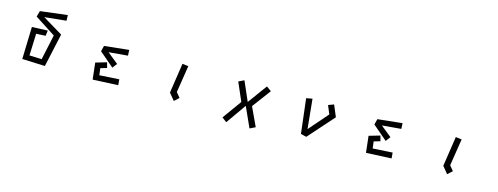

<svg xmlns="http://www.w3.org/2000/svg" viewBox="-20 -1679 7039 2714"><g transform="rotate(15 3500.0 -322.5)"><path d="M283 -470 513 -479 503 -400 366 -393 354 -73 534 -66 613 -434 310 -630 334 -716 730 -764 733 -682 416 -650 710 -473 603 15 269 2Z M1337 -475 1696 -513 1700 -430 1422 -406 1582 -277 1530 -209 1316 -392ZM1278 -216 1439 -263 1460 -185 1368 -158 1380 -58 1668 -75 1675 9 1305 26Z M2408 -80 2474 -518 2562 -507 2500 -112 2559 -41 2491 21Z M3492 -176 3285 119 3216 67 3417 -212 3300 -481 3380 -520 3504 -236 3710 -518 3781 -467 3578 -195 3706 80 3625 119Z M4288 -501 4377 -518 4420 -84 4664 -364 4612 -488 4693 -518 4764 -349 4431 26 4348 6Z M5337 -475 5696 -513 5700 -430 5422 -406 5582 -277 5530 -209 5316 -392ZM5278 -216 5439 -263 5460 -185 5368 -158 5380 -58 5668 -75 5675 9 5305 26Z M6408 -80 6474 -518 6562 -507 6500 -112 6559 -41 6491 21Z"/></g></svg>

Font: Stick
Style: Regular
Weight: 400
Designer: Fontworks Inc.
Foundry: Fontworks Inc.
Version: Version 1.100